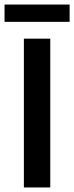

<svg xmlns="http://www.w3.org/2000/svg" viewBox="-22 -824 326 844"><path d="M83 0V-654H199V0ZM-2 -728V-804H284V-728Z"/></svg>

Font: Giro Semibold
Style: Regular
Weight: 600
Designer: Paul D. Hunt
Foundry: Adobe Systems Incorporated
Version: Version 1.000;PS 1.0;hotconv 1.0.88;makeotf.lib2.5.647800